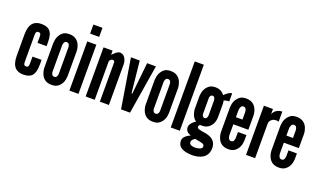

<svg xmlns="http://www.w3.org/2000/svg" viewBox="-89 -1274 3343 2008"><g transform="rotate(20 1582.0 -269.5)"><path d="M133 -126C133 -106 134 -82 161 -82C184 -82 190 -93 190 -126V-202H291V-149C291 -88 280 -49 258 -25C236 -1 204 8 161 8C125 8 92 -2 69 -27C46 -52 32 -93 32 -154V-393C32 -454 46 -495 69 -520C92 -545 125 -555 161 -555C204 -555 236 -546 258 -522C280 -498 291 -459 291 -398V-355H190V-421C190 -454 184 -465 161 -465C134 -465 133 -441 133 -421Z M605 -133C602 -80 586 -43 551 -14C533 1 508 8 475 8C410 8 378 -28 362 -64C353 -85 347 -109 346 -136V-411C349 -464 365 -503 400 -533C417 -548 442 -555 475 -555C540 -555 573 -519 589 -484C598 -463 604 -440 605 -414ZM510 -411C511 -432 507 -447 497 -459C492 -464 484 -467 475 -467C456 -467 448 -454 444 -439C441 -431 440 -422 441 -411V-136C440 -115 445 -100 454 -89C459 -84 466 -81 475 -81C494 -81 503 -93 507 -108C510 -116 511 -125 510 -136Z M674 -735H775V-634H674ZM674 0V-547H775V0Z M956 0H855V-547H956V-501C958 -502 962 -506 968 -512C979 -523 994 -538 1012 -548C1021 -553 1029 -555 1038 -555C1065 -555 1084 -539 1096 -519C1108 -498 1114 -471 1114 -448V0H1013V-433C1013 -454 1001 -457 989 -457C978 -457 972 -451 965 -444C962 -440 959 -436 956 -431Z M1249 0 1160 -547H1258L1291 -230L1295 -195H1303L1307 -230L1340 -547H1438L1349 0Z M1733 -133C1730 -80 1714 -43 1679 -14C1661 1 1636 8 1603 8C1538 8 1506 -28 1490 -64C1481 -85 1475 -109 1474 -136V-411C1477 -464 1493 -503 1528 -533C1545 -548 1570 -555 1603 -555C1668 -555 1701 -519 1717 -484C1726 -463 1732 -440 1733 -414ZM1638 -411C1639 -432 1635 -447 1625 -459C1620 -464 1612 -467 1603 -467C1584 -467 1576 -454 1572 -439C1569 -431 1568 -422 1569 -411V-136C1568 -115 1573 -100 1582 -89C1587 -84 1594 -81 1603 -81C1622 -81 1631 -93 1635 -108C1638 -116 1639 -125 1638 -136Z M1802 0V-735H1903V0Z M2230 -264C2227 -213 2209 -177 2174 -150C2156 -136 2131 -129 2100 -129C2097 -129 2094 -129 2091 -129C2088 -129 2084 -129 2081 -130C2072 -122 2067 -114 2067 -105C2067 -93 2077 -86 2092 -82C2107 -77 2125 -74 2144 -71C2176 -67 2210 -59 2238 -40C2265 -21 2284 8 2284 56C2284 109 2261 145 2229 166C2196 187 2152 196 2111 196C2063 195 2022 188 1994 172C1965 156 1949 130 1949 90C1949 71 1959 55 1974 41C1989 27 2009 16 2028 7C1995 -2 1967 -23 1967 -66C1967 -82 1976 -98 1988 -113C2000 -128 2015 -140 2030 -148C2001 -167 1987 -197 1980 -222C1976 -237 1973 -252 1972 -267V-416C1976 -467 1992 -504 2027 -533C2044 -548 2069 -555 2100 -555C2151 -555 2182 -532 2201 -505C2208 -512 2220 -524 2236 -535C2251 -546 2268 -555 2284 -555V-465C2257 -465 2237 -460 2225 -453C2226 -448 2227 -443 2228 -440C2228 -436 2228 -432 2229 -429C2230 -426 2230 -422 2230 -419ZM2131 -412C2131 -431 2127 -443 2119 -454C2115 -459 2109 -462 2100 -462C2084 -462 2076 -449 2073 -437C2071 -430 2070 -421 2071 -412V-262C2070 -243 2073 -231 2082 -221C2086 -216 2092 -213 2100 -213C2117 -213 2124 -225 2128 -237C2130 -244 2131 -253 2131 -262ZM2084 25C2063 37 2047 52 2047 73C2047 94 2066 111 2113 111C2130 111 2149 108 2164 102C2179 96 2190 87 2190 74C2190 65 2189 58 2182 51C2174 44 2161 39 2136 35Z M2573 -196V-133C2570 -80 2554 -43 2518 -14C2500 1 2475 8 2442 8C2377 8 2344 -28 2328 -64C2319 -85 2313 -109 2312 -136V-411C2315 -464 2332 -503 2368 -533C2385 -548 2410 -555 2443 -555C2508 -555 2541 -519 2557 -484C2566 -463 2572 -440 2573 -414V-255H2406V-136C2407 -115 2413 -100 2422 -89C2427 -84 2434 -81 2443 -81C2462 -81 2471 -93 2475 -108C2478 -116 2479 -125 2479 -136V-196ZM2406 -334H2479V-411C2479 -432 2475 -447 2465 -459C2460 -464 2452 -467 2443 -467C2424 -467 2416 -454 2411 -439C2408 -431 2407 -422 2406 -411Z M2842 -443C2833 -446 2823 -447 2814 -447C2798 -447 2779 -445 2763 -430C2744 -414 2741 -397 2741 -380V0H2640V-547H2741V-486C2742 -493 2749 -510 2765 -526C2781 -541 2805 -555 2842 -555Z M3135 -196V-133C3132 -80 3116 -43 3080 -14C3062 1 3037 8 3004 8C2939 8 2906 -28 2890 -64C2881 -85 2875 -109 2874 -136V-411C2877 -464 2894 -503 2930 -533C2947 -548 2972 -555 3005 -555C3070 -555 3103 -519 3119 -484C3128 -463 3134 -440 3135 -414V-255H2968V-136C2969 -115 2975 -100 2984 -89C2989 -84 2996 -81 3005 -81C3024 -81 3033 -93 3037 -108C3040 -116 3041 -125 3041 -136V-196ZM2968 -334H3041V-411C3041 -432 3037 -447 3027 -459C3022 -464 3014 -467 3005 -467C2986 -467 2978 -454 2973 -439C2970 -431 2969 -422 2968 -411Z"/></g></svg>

Font: League Gothic
Style: Regular
Weight: 400
Designer: The League of Moveable Type
Version: Version 1.560;PS 001.560;hotconv 1.0.56;makeotf.lib2.0.21325